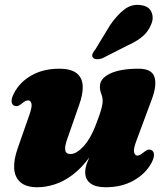

<svg xmlns="http://www.w3.org/2000/svg" viewBox="-20 -774 704 809"><path d="M619 -141Q628 -136 628.8 -122.8Q629.5 -109.5 619 -89Q594.5 -42.5 543.8 -13.8Q493 15 425 15Q383 15 361 -1.5Q339 -18 339 -49Q339 -67.5 347.8 -89.8Q356.5 -112 367.8 -136.2Q379 -160.5 388.8 -184.5Q398.5 -208.5 400 -229.5L416.5 -225Q390.5 -157 356.5 -110.8Q322.5 -64.5 285.2 -36.8Q248 -9 210 3Q172 15 138 15Q90.5 15 66.2 -6Q42 -27 39.8 -64Q37.5 -101 54.5 -149L104 -290.5Q116 -324.5 112.5 -337.8Q109 -351 99 -351Q93 -351 87.5 -348.5Q82 -346 73 -338.5Q61.5 -329 53.8 -327.2Q46 -325.5 39 -329Q29.5 -334 28.8 -347.2Q28 -360.5 39 -381Q62.5 -427.5 112.2 -456Q162 -484.5 229.5 -484.5Q279.5 -484.5 303.2 -465.2Q327 -446 328.5 -411.8Q330 -377.5 313.5 -332L264.5 -191.5Q252 -158 254.8 -141.5Q257.5 -125 277 -125Q290 -125 304.2 -133.8Q318.5 -142.5 332.8 -158.2Q347 -174 359.8 -196.2Q372.5 -218.5 383 -246Q392.5 -270 399 -289.2Q405.5 -308.5 409 -323Q412.5 -337.5 412.5 -348Q412.5 -364.5 406.8 -378.2Q401 -392 401 -410Q401 -443.5 444 -464Q487 -484.5 564 -484.5Q619 -484.5 630.5 -450.5Q642 -416.5 620.5 -358L554 -179Q541.5 -145.5 545 -132Q548.5 -118.5 558.5 -118.5Q564.5 -118.5 570 -121.5Q575.5 -124.5 584.5 -131.5Q596.5 -141.5 604 -143.2Q611.5 -145 619 -141ZM443.5 -667.5Q472.5 -710 503.8 -734Q535 -758 572.5 -752.5Q607 -748.5 618 -723.5Q629 -698.5 617 -671.5Q605 -641 580.5 -620.2Q556 -599.5 513.5 -580.5L411.5 -528.5Q399 -524 387.8 -524.5Q376.5 -525 371.5 -531.5Q366 -539 370.2 -548.2Q374.5 -557.5 382.5 -567Z"/></svg>

Font: Fraunces Black
Style: Italic
Weight: 900
Italic angle: -16°
Version: Version 1.000;[b76b70a41]